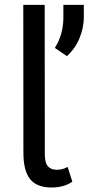

<svg xmlns="http://www.w3.org/2000/svg" viewBox="-20 -782 374 812"><path d="M198 11Q135.5 11 107.2 -24.5Q79 -60 79 -135.5L78.5 -761.5H169L169.5 -130.5Q169.5 -93.5 182.5 -78.8Q195.5 -64 220.5 -64Q245 -64 266 -76L286 -13.5Q250 11 198 11ZM263 -544.5 212 -579.5Q248 -636.5 248 -707.5V-761.5H334.5V-709Q334.5 -666 316.8 -621.8Q299 -577.5 263 -544.5Z"/></svg>

Font: Roberto Sans
Style: Regular
Weight: 400
Designer: Google (font) & Cristiano Sobral (main changes)
Version: Version 1.500; ttfautohint (v1.8.4.7-5d5b-dirty)